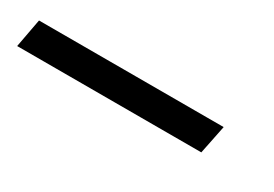

<svg xmlns="http://www.w3.org/2000/svg" viewBox="-51 -127 437 306"><g transform="rotate(30 167.5 26.5)"><path d="M-38.1 52.7 -28.3 0H311.5L300.8 52.7Z"/></g></svg>

Font: Crimson Pro Light
Style: Italic
Weight: 300
Italic angle: -12°
Designer: Jacques Le Bailly
Foundry: Baron von Fonthausen
Version: Version 1.003